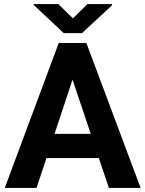

<svg xmlns="http://www.w3.org/2000/svg" viewBox="-20 -922 713 942"><path d="M3.4 0ZM464.8 -146.5H208L159.2 0H3.4L268.1 -710.9H403.8L669.9 0H514.2ZM247.6 -265.1H425.3L335.9 -531.2ZM337.9 -832 409.2 -901.9H529.8V-896.5L382.3 -759.3H293L145.5 -897.5V-901.9H266.1Z"/></svg>

Font: Roboto
Style: Bold
Weight: 700
Designer: Google
Version: Version 2.134; 2016; ttfautohint (v1.6)